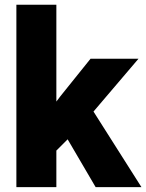

<svg xmlns="http://www.w3.org/2000/svg" viewBox="-20 -770 602 790"><path d="M258.3 -196.8 211.9 -150.4V0H47.4V-750.5H211.9V-352.1L228.5 -374L352.5 -528.3H549.8L364.7 -311L562 0H373.5Z"/></svg>

Font: Vazir Black FD-UI
Style: Black-FD-UI
Weight: 900
Designer: Saber Rastikerdar
Foundry: Saber Rastikerdar
Version: Version 30.0.0